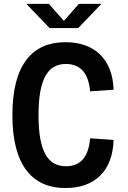

<svg xmlns="http://www.w3.org/2000/svg" viewBox="-20 -960 660 992"><path d="M179 -365C179 -560.5 231.5 -629.5 321 -629.5C397 -629.5 438 -579.5 445.5 -488L567 -496.5C561.5 -658 465 -742 318 -742C149 -742 44 -629 44 -365C44 -101 150.5 11.5 318 11.5C466 11.5 561.5 -72 567 -237L445.5 -245.5C438 -150.5 397 -101 321 -101C231.5 -101 179 -169.5 179 -365ZM116 -940H232.5L310 -852L387.5 -940H504L384 -815H236Z"/></svg>

Font: Monaspace Neon SemiBold
Style: Regular
Weight: 600
Designer: Riley Cran & the Lettermatic Team
Foundry: Lettermatic
Version: Version 1.200 (Monaspace Neon)